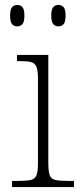

<svg xmlns="http://www.w3.org/2000/svg" viewBox="-20 -759 328 779"><path d="M29 0V-25H56Q89 -25 105.5 -29Q122 -33 128 -48Q134 -63 134 -97V-439Q134 -472 128 -487.5Q122 -503 106.5 -507Q91 -511 64 -511H49V-536H176V-98Q176 -64 181.5 -48.5Q187 -33 204 -29Q221 -25 255 -25H280V0ZM217 -652Q204 -652 196 -661Q188 -670 188 -696Q188 -721 196 -730Q204 -739 217 -739Q230 -739 238 -730Q246 -721 246 -696Q246 -670 238 -661Q230 -652 217 -652ZM50 -652Q37 -652 29 -661Q21 -670 21 -696Q21 -721 29 -730Q37 -739 50 -739Q63 -739 71 -730Q79 -721 79 -696Q79 -670 71 -661Q63 -652 50 -652Z"/></svg>

Font: Noto Serif Malayalam ExtraLight
Style: Regular
Weight: 200
Designer: Indian type Foundry, Jelle Bosma, Monotype Design Team
Foundry: Monotype Imaging Inc.
Version: Version 2.104; ttfautohint (v1.8.4.7-5d5b)